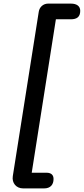

<svg xmlns="http://www.w3.org/2000/svg" viewBox="-20 -865 465 1065"><path d="M108 180H225C259 180 277 160 277 128C277 108 267 93 237 93H156L290 -758H373C406 -758 425 -771 425 -805C425 -830 407 -845 373 -845H247C220 -845 199 -826 195 -800L51 112C45 150 70 180 108 180Z"/></svg>

Font: SN Pro Semibold
Style: Italic
Weight: 600
Italic angle: -9°
Designer: Tobias Whetton
Foundry: Supernotes
Version: Version 1.001;Glyphs 3.2 (3249)